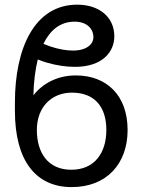

<svg xmlns="http://www.w3.org/2000/svg" viewBox="-20 -780 602 811"><path d="M300.3 -461.4C224.1 -461.4 161.1 -428.7 121.1 -377.4C121.6 -405.8 123.5 -433.1 127 -459.5C129.9 -484.4 134.3 -507.3 139.6 -528.8C151.9 -523.9 163.6 -519.5 175.8 -516.1C218.3 -503.4 259.3 -497.6 296.9 -497.6C412.1 -497.6 462.9 -560.5 462.9 -626.5C462.9 -708.5 398.4 -760.3 306.2 -760.3C126 -760.3 43 -576.7 43 -347.2V-311.5C43 -102.5 130.4 10.3 282.7 10.3C430.2 10.3 519 -87.9 519 -231C519 -377.4 430.2 -461.4 300.3 -461.4ZM283.7 -388.7C379.4 -388.7 429.2 -329.1 429.2 -231C429.2 -134.8 379.9 -63 281.2 -63C181.6 -63 135.7 -135.7 135.7 -231C135.7 -329.1 199.2 -388.7 283.7 -388.7ZM164.1 -596.2C192.4 -653.3 234.9 -688.5 295.4 -688.5C347.2 -688.5 374.5 -658.2 374.5 -623C374.5 -592.8 345.2 -566.4 288.1 -566.4C260.3 -566.4 226.1 -572.3 191.9 -584C182.6 -587.4 173.3 -590.8 163.6 -594.7C164.1 -595.2 164.1 -595.7 164.1 -596.2Z"/></svg>

Font: Bert Sans
Style: Regular
Weight: 400
Designer: Christian Robertson (Google), Cristiano Sobral
Foundry: Google, Cristiano Sobral
Version: Version 3.101